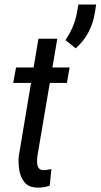

<svg xmlns="http://www.w3.org/2000/svg" viewBox="-20 -830 450 859"><path d="M291.5 -528.3 279.3 -459H39.1L51.8 -528.3ZM151.9 -656.7H236.3L147 -129.9Q145.5 -117.2 146 -103Q146.5 -88.9 152.6 -79.1Q158.7 -69.3 175.3 -68.8Q184.1 -68.8 192.9 -70.6Q201.7 -72.3 210 -73.7L202.6 0.5Q189.5 5.4 175.5 7.6Q161.6 9.8 147.5 9.3Q109.4 8.8 90.6 -13.4Q71.8 -35.6 66.4 -68.1Q61 -100.6 64 -131.3ZM410.2 -809.6 404.3 -772Q397 -726.1 375.5 -685.3Q354 -644.5 318.8 -613.8L272.9 -650.4Q291.5 -678.2 304.4 -707.8Q317.4 -737.3 323.7 -770L330.6 -809.6Z"/></svg>

Font: Roboto Condensed
Style: Italic
Weight: 400
Italic angle: -12°
Designer: Christian Robertson
Foundry: Google
Version: Version 3.0